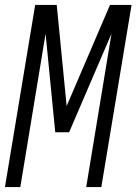

<svg xmlns="http://www.w3.org/2000/svg" viewBox="-21 -755 551 775"><path d="M-1 0 121 -735H208L248 -327L423 -735H510L388 0H327L429 -619L258 -221H202L163 -619L61 0Z"/></svg>

Font: Iosevka SS04 Light
Style: Italic
Weight: 300
Italic angle: -9°
Monospace: yes
Designer: Belleve Invis
Foundry: Belleve Invis
Version: Version 19.0.0; ttfautohint (v1.8.4)